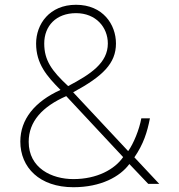

<svg xmlns="http://www.w3.org/2000/svg" viewBox="-20 -769 748 803"><path d="M287 14C402 14 482 -30 521 -83L600 0H646L542 -111C580 -166 596 -217 607 -274H571C563 -228 538 -167 516 -137L286 -383C410 -450 465 -504 465 -587C465 -667 410 -749 298 -749C186 -749 131 -667 131 -587C131 -503 175 -451 233 -393C125 -344 65 -270 65 -177C65 -69 145 14 287 14ZM100 -176C100 -261 157 -323 257 -367L495 -112C460 -61 386 -20 287 -20C196 -20 100 -66 100 -176ZM165 -587C165 -661 215 -714 298 -714C381 -714 431 -655 431 -587C431 -506 360 -459 265 -409C196 -473 165 -517 165 -587Z"/></svg>

Font: Kreadon Extra Light
Style: Regular
Weight: 200
Designer: kohakuno
Foundry: StudioGnu
Version: Version 1.000;Glyphs 3.1.2 (3151)